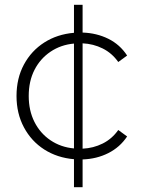

<svg xmlns="http://www.w3.org/2000/svg" viewBox="-20 -662 595 802"><path d="M289 120V3Q219 -3 165 -37.5Q111 -72 80 -130Q49 -188 49 -261Q49 -335 80 -392.5Q111 -450 165 -484.5Q219 -519 289 -525V-642H325V-526Q384 -524 432.5 -500Q481 -476 511 -430L474 -403Q448 -440 409 -459.5Q370 -479 325 -481V-41Q370 -43 409 -62.5Q448 -82 474 -119L511 -92Q481 -47 432.5 -22.5Q384 2 325 4V120ZM289 -42V-480Q234 -475 191 -446Q148 -417 124 -370Q100 -323 100 -261Q100 -200 124 -152.5Q148 -105 191 -76Q234 -47 289 -42Z"/></svg>

Font: Montserrat Light
Style: Regular
Weight: 300
Designer: Julieta Ulanovsky
Foundry: Julieta Ulanovsky
Version: Version 9.000; ttfautohint (v1.8.4.7-5d5b)